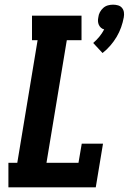

<svg xmlns="http://www.w3.org/2000/svg" viewBox="-20 -802 551 822"><path d="M419 -575 379 -618Q393 -630 405 -644.5Q417 -659 426 -676Q418 -678 412 -683.5Q406 -689 403 -696Q400 -703 399.5 -711Q399 -719 401 -728Q402 -739 407.5 -749.5Q413 -760 422 -768Q431 -776 442 -779Q453 -782 464 -782Q475 -782 485.5 -779Q496 -776 502.5 -768Q509 -760 510.5 -749.5Q512 -739 510 -728Q506 -706 498.5 -685Q491 -664 479.5 -644.5Q468 -625 452.5 -607Q437 -589 419 -575ZM16 0V-105H54L141 -630H117V-735H329V-630H266L179 -105H316L330 -187H421L390 0Z"/></svg>

Font: Iosevka Slab Extrabold
Style: Italic
Weight: 800
Italic angle: -9°
Monospace: yes
Designer: Belleve Invis
Foundry: Belleve Invis
Version: Version 11.1.0; ttfautohint (v1.8.3)